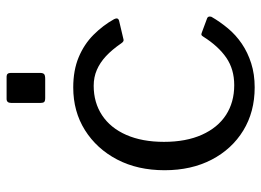

<svg xmlns="http://www.w3.org/2000/svg" viewBox="-125 -657 792 582"><g transform="rotate(-90 271.0 -366.0)"><path d="M297 -540Q349 -540 388.5 -523.5Q428 -507 456.5 -478.5Q485 -450 504 -416Q510 -404 499 -401L444 -388Q437 -385 431 -394Q411 -423 391.5 -441Q372 -459 350 -468.5Q328 -478 302 -478Q251 -478 212.5 -452.5Q174 -427 153 -379Q132 -331 132 -265Q132 -198 153.5 -150Q175 -102 213.5 -77Q252 -52 304 -52Q352 -52 387 -76Q422 -100 451 -146Q454 -151 456.5 -151.5Q459 -152 464 -150L507 -134Q514 -131 511 -121Q496 -95 476 -71Q456 -47 429.5 -29Q403 -11 370 -0.5Q337 10 297 10Q223 10 166.5 -24.5Q110 -59 78 -120.5Q46 -182 46 -263Q46 -345 78.5 -407Q111 -469 167.5 -504.5Q224 -540 297 -540ZM341 -729V-641Q341 -632 337.5 -628.5Q334 -625 323 -625H265Q256 -625 253 -628Q250 -631 250 -639V-728Q250 -742 262 -742H330Q341 -742 341 -729Z"/></g></svg>

Font: Libre Franklin Thin
Style: Regular
Weight: 400
Version: Version 3.000